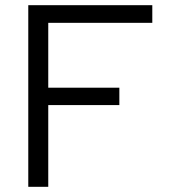

<svg xmlns="http://www.w3.org/2000/svg" viewBox="-20 -720 650 740"><path d="M89 0V-700H567V-632H166V-382H440V-315H166V0Z"/></svg>

Font: Red Hat Text VF
Style: Regular
Weight: 400
Designer: Pentagram, MCKL
Foundry: Pentagram, MCKL
Version: Version 1.023